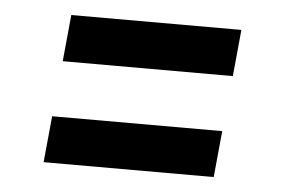

<svg xmlns="http://www.w3.org/2000/svg" viewBox="-34 -443 567 384"><g transform="rotate(5 250.0 -251.0)"><path d="M86 -306.5 95 -400H436.5L427.5 -306.5ZM65.5 -102 74.5 -195H416L407 -102Z"/></g></svg>

Font: Karla SemiBold
Style: Italic
Weight: 600
Italic angle: -8°
Designer: Jonathan Pinhorn
Version: Version 2.004;gftools[0.9.33]